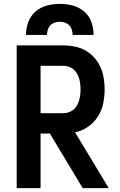

<svg xmlns="http://www.w3.org/2000/svg" viewBox="-20 -969 616 989"><path d="M66 0H189V-281H237L406 0H540L367 -287Q403 -295 433.5 -316Q464 -337 484 -368.5Q504 -400 511.5 -436Q519 -472 519 -508Q519 -544 512 -578.5Q505 -613 486.5 -644Q468 -675 439.5 -696.5Q411 -718 376.5 -726.5Q342 -735 306 -735H66ZM306 -386H189V-630H306Q328 -630 347 -619.5Q366 -609 376.5 -590.5Q387 -572 391 -550.5Q395 -529 395 -508Q395 -487 391 -466Q387 -445 376.5 -426Q366 -407 347 -396.5Q328 -386 306 -386ZM114 -789H222Q222 -807 229.5 -824Q237 -841 253.5 -849Q270 -857 288 -857Q306 -857 322.5 -849Q339 -841 346.5 -824Q354 -807 354 -789H462Q462 -823 451 -855Q440 -887 413.5 -909.5Q387 -932 354.5 -940.5Q322 -949 288 -949Q255 -949 222 -940.5Q189 -932 163 -909.5Q137 -887 125.5 -855Q114 -823 114 -789Z"/></svg>

Font: Iosevka Sparkle
Style: Bold
Weight: 700
Designer: Belleve Invis
Foundry: Belleve Invis
Version: Version 4.5.0; ttfautohint (v1.8.3)